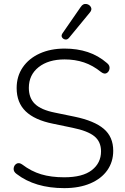

<svg xmlns="http://www.w3.org/2000/svg" viewBox="-20 -964 647 992"><path d="M312 8Q161 8 66 -65Q49 -77 50.5 -93.5Q52 -110 65 -118Q78 -126 95 -114Q141 -79 192.5 -63.5Q244 -48 312 -48Q407 -48 454.5 -85Q502 -122 502 -182Q502 -232 467.5 -260Q433 -288 354 -304L253 -325Q159 -344 112.5 -389Q66 -434 66 -509Q66 -570 97.5 -616Q129 -662 185 -687.5Q241 -713 314 -713Q379 -713 433.5 -695Q488 -677 533 -638Q548 -626 546 -610Q544 -594 531.5 -586.5Q519 -579 502 -592Q460 -626 414 -641.5Q368 -657 314 -657Q230 -657 179.5 -617Q129 -577 129 -510Q129 -457 161 -426.5Q193 -396 264 -382L366 -361Q467 -340 516 -298.5Q565 -257 565 -185Q565 -128 534.5 -84.5Q504 -41 447 -16.5Q390 8 312 8ZM337 -769Q328 -758 317 -760Q306 -762 300.5 -771Q295 -780 303 -792L397 -928Q409 -946 425.5 -943.5Q442 -941 449.5 -927.5Q457 -914 444 -899Z"/></svg>

Font: Nunito Light
Style: Regular
Weight: 300
Designer: Vernon Adams
Foundry: Vernon Adams
Version: Version 3.601; ttfautohint (v1.8.2.53-6de2)